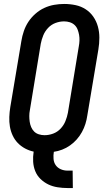

<svg xmlns="http://www.w3.org/2000/svg" viewBox="-20 -763 540 970"><path d="M321 187Q296 187 270.5 183Q245 179 223.5 168.5Q202 158 184.5 141Q167 124 158 101.5Q149 79 147.5 54Q146 29 150 3Q127 -2 106.5 -13Q86 -24 70 -40.5Q54 -57 44 -78.5Q34 -100 30 -123.5Q26 -147 27 -172Q28 -197 32 -222L88 -556Q92 -581 100.5 -606Q109 -631 123.5 -653Q138 -675 159 -693.5Q180 -712 204 -723Q228 -734 253.5 -738.5Q279 -743 304 -743Q334 -743 362 -737Q390 -731 413 -716Q436 -701 451.5 -678.5Q467 -656 474.5 -629Q482 -602 482 -572.5Q482 -543 477 -513L421 -179Q418 -158 411.5 -137Q405 -116 394 -96Q383 -76 368 -59Q353 -42 334 -28.5Q315 -15 294 -7Q273 1 252 4Q249 22 250.5 40Q252 58 261.5 71.5Q271 85 287 92Q303 99 321 99H347L348 187ZM205 -80Q227 -80 248.5 -88Q270 -96 286 -113Q302 -130 310.5 -151Q319 -172 323 -193L378 -528Q381 -543 381.5 -558Q382 -573 379.5 -587Q377 -601 372 -614Q367 -627 357 -636.5Q347 -646 333 -650.5Q319 -655 304 -655Q282 -655 260.5 -647Q239 -639 223 -622Q207 -605 198.5 -584Q190 -563 186 -542L131 -207Q128 -192 128 -177Q128 -162 130 -148Q132 -134 137.5 -121Q143 -108 152.5 -98.5Q162 -89 176 -84.5Q190 -80 205 -80Z"/></svg>

Font: Iosevka Semibold
Style: Italic
Weight: 600
Italic angle: -9°
Monospace: yes
Designer: Belleve Invis
Foundry: Belleve Invis
Version: Version 32.5.0; ttfautohint (v1.8.4)